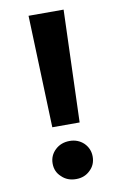

<svg xmlns="http://www.w3.org/2000/svg" viewBox="-83 -758 519 814"><g transform="rotate(-10 177.0 -351.5)"><path d="M233.9 -227.1H116.2L99.1 -710H250ZM90.8 -75.2Q90.8 -109.9 116.2 -133.8Q141.1 -157.2 178.2 -157.2Q213.9 -157.2 238.8 -133.8Q263.2 -109.4 263.2 -75.2Q263.2 -40 238.8 -17.1Q214.8 6.8 178.2 6.8Q140.1 6.8 116.2 -17.1Q90.8 -39.6 90.8 -75.2Z"/></g></svg>

Font: PoppinsZ SemiBold
Style: Regular
Weight: 600
Designer: Ninad Kale (Devanagari), Jonny Pinhorn (Latin)
Foundry: Indian Type Foundry
Version: Version 3.002;FEAKit 1.0